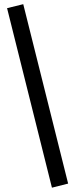

<svg xmlns="http://www.w3.org/2000/svg" viewBox="-20 -745 376 915"><path d="M227.5 149.4 13.7 -706.1 90.8 -725.1 304.7 129.9Z"/></svg>

Font: Elstob 6pt
Style: Bold
Weight: 700
Designer: Peter S. Baker
Version: Version 1.015